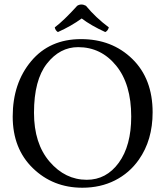

<svg xmlns="http://www.w3.org/2000/svg" viewBox="-20 -834 742 863"><path d="M366.2 -808.1Q410.2 -754.9 469.2 -710.9Q464.4 -694.8 453.1 -689.9Q388.2 -719.7 347.2 -751Q300.3 -716.8 240.2 -689.9Q229 -696.8 226.1 -710.9Q267.1 -741.7 327.1 -808.1Q345.2 -819.3 366.2 -808.1ZM331.1 -622.1Q249 -622.1 190.9 -548.1Q132.8 -474.1 132.8 -327.1Q132.8 -189 202.9 -107.4Q272.9 -25.9 370.1 -25.9Q458 -25.9 513.9 -102.5Q569.8 -179.2 569.8 -310.1Q569.8 -456.1 502 -539.1Q434.1 -622.1 331.1 -622.1ZM666 -329.1Q666 -204.1 604 -116.2Q562 -56.2 496.8 -23.2Q431.6 9.8 350.1 9.8Q218.3 9.8 127.7 -78.1Q37.1 -166 37.1 -310.1Q37.1 -460 120.1 -559.1Q203.1 -658.2 344.2 -658.2Q483.4 -658.2 574.7 -569.1Q666 -480 666 -329.1Z"/></svg>

Font: Linux Libertine O
Style: Regular
Weight: 400
Designer: Philipp H. Poll
Foundry: Philipp H. Poll
Version: Version 5.3.0